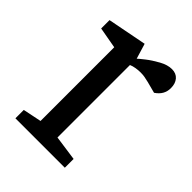

<svg xmlns="http://www.w3.org/2000/svg" viewBox="-154 -584 665 665"><g transform="rotate(45 178.0 -252.0)"><path d="M36 0V-41L104 -55V-416L26 -430V-471L170 -499L187 -443Q192 -448 210.5 -462.5Q229 -477 253.5 -490.5Q278 -504 299 -504Q320 -504 331.5 -490.5Q343 -477 343 -455Q343 -438 335.5 -425Q328 -412 313 -402L271 -413Q259 -416 250 -417.5Q241 -419 230 -419Q219 -419 207 -417Q195 -415 186 -411V-56L278 -43V0Z"/></g></svg>

Font: Faustina
Style: Regular
Weight: 400
Designer: Alfonso Garcia
Foundry: http://www.omnibus-type.com
Version: Version 1.200